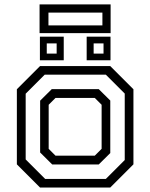

<svg xmlns="http://www.w3.org/2000/svg" viewBox="-20 -834 668 854"><path d="M158 0 55 -103V-437L158 -540H470.5L573.5 -437V-103L470.5 0ZM180.8 -38.2H450.8L534.8 -122.2V-417.8L450.8 -501.8H178.8L94.2 -417.2V-124.8ZM212.2 -102.5 158.5 -155.8V-386.2L210.2 -437.5H419.2L470.5 -386.8V-153.2L419.2 -102.5ZM227 -141.5H401.5L432 -172V-368L401.5 -398.5H227L196.5 -368V-172ZM365.5 -566V-671H471.5V-566ZM157.5 -566V-671H263.5V-566ZM188 -595.5H232V-641H188ZM396.5 -595.5H440.5V-641H396.5ZM156 -686.5V-814.5H472V-686.5ZM195.5 -721H435.5V-778H195.5Z"/></svg>

Font: Tourney Thin
Style: Regular
Weight: 100
Designer: Tyler Finck
Foundry: Etcetera Type Co
Version: Version 1.015